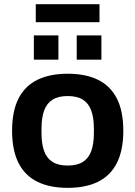

<svg xmlns="http://www.w3.org/2000/svg" viewBox="-20 -894 653 926"><path d="M306.4 12Q219.5 12 159.7 -17.7Q99.8 -47.4 69.1 -108.5Q38.3 -169.7 38.3 -263.2Q38.3 -357.8 69.1 -418.4Q99.8 -479 159.7 -508.7Q219.5 -538.4 306.4 -538.4Q394 -538.4 453.6 -508.7Q513.2 -479 543.9 -418.4Q574.7 -357.8 574.7 -263.2Q574.7 -169.7 543.9 -108.5Q513.2 -47.4 453.6 -17.7Q394 12 306.4 12ZM306.4 -95.6Q351.6 -95.6 379.4 -113Q407.3 -130.4 420 -165.2Q432.8 -200 432.8 -251.4V-274.8Q432.8 -326.2 420 -361.1Q407.3 -396 379.4 -413.4Q351.6 -430.8 306.4 -430.8Q261.2 -430.8 233.5 -413.4Q205.7 -396 193 -361.1Q180.2 -326.2 180.2 -274.8V-251.4Q180.2 -200 193 -165.2Q205.7 -130.4 233.5 -113Q261.2 -95.6 306.4 -95.6ZM143.3 -606.3V-723.4H261.7V-606.3ZM350 -606.3V-723.4H469.1V-606.3ZM152.5 -786.9V-873.6H459.9V-786.9Z"/></svg>

Font: Archivo SemiBold
Style: Regular
Weight: 600
Designer: Hector Gatti
Foundry: Omnibus-Type
Version: Version 2.001